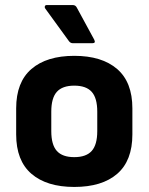

<svg xmlns="http://www.w3.org/2000/svg" viewBox="-20 -728 589 760"><path d="M274 12Q165 12 104.5 -40Q44 -92 44 -196V-299Q44 -403 104.5 -455Q165 -507 274 -507Q383 -507 443.5 -455Q504 -403 504 -299V-196Q504 -92 444 -40Q384 12 274 12ZM274 -106Q321 -106 343 -130.5Q365 -155 365 -209V-286Q365 -340 343 -364.5Q321 -389 274 -389Q227 -389 205 -364.5Q183 -340 183 -286V-209Q183 -155 205 -130.5Q227 -106 274 -106ZM268 -557Q259 -557 253 -565L160 -693Q156 -698 157.5 -703Q159 -708 165 -708H268Q279 -708 284 -698L353 -571Q360 -557 346 -557Z"/></svg>

Font: Sofia Sans ExtraBold
Style: Regular
Weight: 800
Designer: Botio Nikoltchev, Ani Petrova
Foundry: lettersoup
Version: Version 4.101; ttfautohint (v1.8.4.7-5d5b)